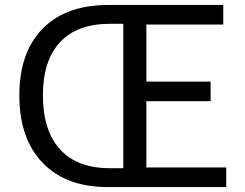

<svg xmlns="http://www.w3.org/2000/svg" viewBox="-20 -754 987 774"><path d="M413 0Q246 0 152 -97.5Q58 -195 58 -369Q58 -543 152 -638.5Q246 -734 417 -734H880V-655H570V-425H829V-346H570V-79H892V0ZM423 -76H477V-658H423Q291 -658 222 -584Q153 -510 153 -369Q153 -228 222 -152Q291 -76 423 -76Z"/></svg>

Font: Swei Fan Sans CJK TC
Style: Regular
Weight: 400
Version: Version 2.130